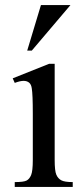

<svg xmlns="http://www.w3.org/2000/svg" viewBox="-20 -735 332 755"><path d="M195 -484V-106Q195 -63 201.5 -48Q208 -33 221 -26Q234 -19 266 -19V0H38V-19Q73 -19 84.5 -25Q96 -31 102.5 -47Q109 -63 109 -106V-287Q109 -364 105 -387Q103 -403 94.5 -410Q86 -417 73 -417Q59 -417 38 -409L30 -427L173 -484ZM257 -715 105 -536H87L141 -715Z"/></svg>

Font: MM Ethnic
Style: Regular
Weight: 400
Designer: Khon Soe Zaw Thu
Version: Version 1.00 July 18, 2016, initial release